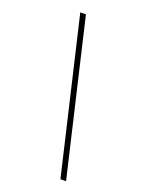

<svg xmlns="http://www.w3.org/2000/svg" viewBox="-146 -778 671 906"><g transform="rotate(20 189.0 -325.0)"><path d="M95.2 -710.9H123.5L304.7 61H276.4Z"/></g></svg>

Font: Roboto-ThinItalic
Style: Italic
Weight: 250
Italic angle: -12°
Designer: Google
Version: Version 1.100141; 2013; ttfautohint (v0.94.14-c901) -l 8 -r 